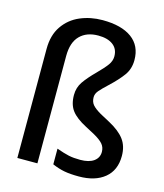

<svg xmlns="http://www.w3.org/2000/svg" viewBox="-117 -848 831 971"><g transform="rotate(15 298.5 -362.5)"><path d="M247 9V-73Q286 -59 311.5 -53.5Q337 -48 372 -48Q418 -48 443 -66Q468 -84 468 -115Q468 -139 453.5 -156Q439 -173 405 -192L358 -217Q304 -245 280.5 -276Q257 -307 257 -357Q257 -396 278 -426.5Q299 -457 339 -497Q372 -530 388 -552Q404 -574 404 -598Q404 -637 376 -658Q348 -679 299 -679Q238 -679 203 -643.5Q168 -608 168 -537V25H63V-546Q63 -618 96 -666Q129 -714 183 -737Q237 -760 300 -760Q399 -760 453 -720.5Q507 -681 507 -606Q507 -560 482.5 -526Q458 -492 413 -450Q384 -423 370 -406.5Q356 -390 356 -372Q356 -348 369 -332.5Q382 -317 413 -299L465 -271Q519 -242 545 -207.5Q571 -173 571 -121Q571 -46 521.5 -5.5Q472 35 387 35Q341 35 310 29Q279 23 247 9Z"/></g></svg>

Font: Gmarket Sans TTF Medium
Style: Regular
Weight: 500
Designer: Creative Director : Sungho Lee; Art Director : Kiwoong Choi; Project Manager : Sori Yang, Jongwook Yoon; Font Designer :
Foundry: Sandoll Inc.
Version: Version 1.000;hotconv 1.0.109;makeotfexe 2.5.65596